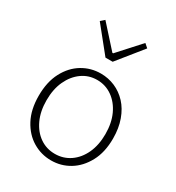

<svg xmlns="http://www.w3.org/2000/svg" viewBox="-194 -932 979 1065"><g transform="rotate(30 295.0 -400.0)"><path d="M295 13Q231 13 177 -19.5Q123 -52 90 -114Q57 -176 57 -264Q57 -353 90 -415.5Q123 -478 177 -510.5Q231 -543 295 -543Q343 -543 386 -524.5Q429 -506 462 -470.5Q495 -435 514 -382.5Q533 -330 533 -264Q533 -176 499.5 -114Q466 -52 412.5 -19.5Q359 13 295 13ZM295 -29Q349 -29 392 -58.5Q435 -88 459.5 -141Q484 -194 484 -264Q484 -335 459.5 -388Q435 -441 392 -471.5Q349 -502 295 -502Q241 -502 198.5 -471.5Q156 -441 131.5 -388Q107 -335 107 -264Q107 -194 131.5 -141Q156 -88 198.5 -58.5Q241 -29 295 -29ZM272 -632 143 -792 167 -813 292 -674H297L423 -813L447 -792L318 -632Z"/></g></svg>

Font: Noto Sans JP ExtraLight
Style: Regular
Weight: 250
Designer: Ryoko NISHIZUKA  (kana, bopomofo & ideographs); Paul D. Hunt (Latin, Greek & Cyrillic); Sandoll Communications , Soo-you
Foundry: Adobe
Version: Version 2.004-H2;hotconv 1.0.118;makeotfexe 2.5.65603